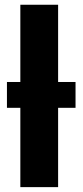

<svg xmlns="http://www.w3.org/2000/svg" viewBox="-20 -768 342 788"><path d="M290 -325.5H218.5V0H63.5V-325.5H8.5V-431.5H63.5V-748.5H218.5V-431.5H290Z"/></svg>

Font: Lato 2
Style: Regular
Weight: 900
Designer: Lukasz Dziedzic with Adam Twardoch and Botio Nikoltchev
Foundry: tyPoland Lukasz Dziedzic
Version: Version 2.015; 2015-08-06; http://www.latofonts.com/